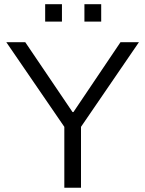

<svg xmlns="http://www.w3.org/2000/svg" viewBox="-20 -885 685 905"><path d="M192.9 -783.2V-865.2H272V-783.2ZM377.9 -783.2V-865.2H457V-783.2ZM283.2 0V-287.1L9.8 -686H99.1L321.8 -356.9H326.2L547.9 -686H634.8L361.8 -287.1V0Z"/></svg>

Font: Archivo Light
Style: Regular
Weight: 300
Designer: Hector Gatti
Foundry: Omnibus-Type
Version: Version 2.001